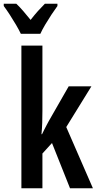

<svg xmlns="http://www.w3.org/2000/svg" viewBox="-57 -1003 515 1023"><path d="M169 -412Q169 -380 168 -349Q167 -318 164 -288H167Q173 -301 179.5 -313.5Q186 -326 192 -337.5Q198 -349 203 -358L309 -543H430L296 -326L438 0H316L220 -241L169 -185V0H57V-760H169ZM249 -971Q235 -952 217.5 -925.5Q200 -899 184 -872Q168 -845 158 -823H54Q44 -844 28.5 -870.5Q13 -897 -4.5 -924Q-22 -951 -37 -971V-983H30Q47 -967 66.5 -944.5Q86 -922 106 -897Q128 -925 145 -944Q162 -963 182 -983H249Z"/></svg>

Font: Noto Sans Display ExtraCondensed SemiBold
Style: Regular
Weight: 600
Width: 2
Designer: Monotype Design Team
Foundry: Monotype Imaging Inc.
Version: Version 2.003